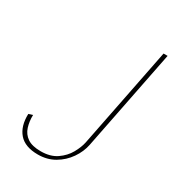

<svg xmlns="http://www.w3.org/2000/svg" viewBox="-172 -798 817 903"><g transform="rotate(30 236.0 -346.5)"><path d="M449 -700H471L363 -155Q355 -114 329 -76.5Q303 -39 263.5 -16Q224 7 174 7Q104 7 71 -31Q38 -69 40 -136L62 -143Q61 -108 70.5 -78Q80 -48 105.5 -30.5Q131 -13 178 -13Q230 -13 264 -36.5Q298 -60 316.5 -93Q335 -126 341 -155Z"/></g></svg>

Font: Albert Sans Thin
Style: Italic
Weight: 250
Italic angle: -11.25°
Designer: Andreas Rasmussen
Foundry: a.Foundry
Version: Version 1.025